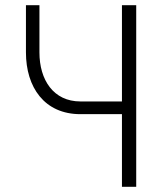

<svg xmlns="http://www.w3.org/2000/svg" viewBox="-20 -720 625 740"><path d="M290 -280H450V0H505V-700H450V-329H290C186 -329 132 -412 132 -518V-700H80V-518C80 -384 151 -280 290 -280Z"/></svg>

Font: Jost Light
Style: Regular
Weight: 300
Version: Version 3.710